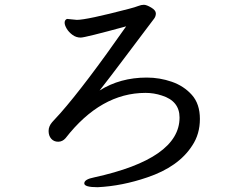

<svg xmlns="http://www.w3.org/2000/svg" viewBox="-20 -747 1040 802"><path d="M388 35Q332 35 332 19Q332 2 373 -6Q730 -84 730 -256Q730 -325 656 -348Q623 -359 588 -359Q401 -359 254 -170Q241 -155 223 -155Q205 -155 194 -167.5Q183 -180 183 -200Q183 -220 198.5 -237.5Q214 -255 232 -274Q335 -391 507 -637Q335 -590 317 -590Q298 -590 282.5 -601.5Q267 -613 258.5 -627.5Q250 -642 250 -652Q250 -664 260 -668L301 -664Q342 -664 518 -710Q545 -717 557.5 -722Q570 -727 581 -727Q592 -727 611.5 -715.5Q631 -704 631 -691Q631 -679 624 -669.5Q617 -660 587 -620.5Q557 -581 498.5 -503Q440 -425 396 -369Q482 -423 593 -423Q647 -423 697.5 -405.5Q748 -388 781.5 -350.5Q815 -313 815 -250Q815 -187 783 -139Q726 -50 595 -6Q490 30 388 35Z"/></svg>

Font: LXGW WenKai Lite Medium
Style: Regular
Weight: 500
Designer: LXGW / Fontworks Inc.
Foundry: LXGW / Fontworks Inc.
Version: Version 1.511; March 25, 2025